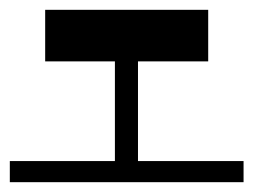

<svg xmlns="http://www.w3.org/2000/svg" viewBox="-20 -371 516 391"><path d="M72 -246V-351H404V-246H261V-43H476V0H0V-43H214V-246Z"/></svg>

Font: Montserrat Subrayada
Style: Regular
Weight: 400
Designer: Julieta Ulanovsky
Foundry: Julieta Ulanovsky
Version: Version 2.001